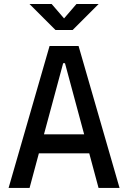

<svg xmlns="http://www.w3.org/2000/svg" viewBox="-20 -918 626 938"><path d="M22 0 222.2 -693.4H363.8L564 0H461.4L416 -168.9H169.9L124.5 0ZM288.6 -609.4 194.8 -261.7H391.1L297.4 -609.4ZM251 -771.5 124 -898.4H232.4L293 -828.1L353.5 -898.4H461.9L335 -771.5Z"/></svg>

Font: Caskaydia Cove
Style: Regular
Weight: 400
Monospace: yes
Designer: Aaron Bell
Foundry: Saja Typeworks
Version: Version 4.300; ttfautohint (v1.8.3)